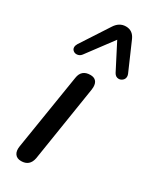

<svg xmlns="http://www.w3.org/2000/svg" viewBox="-200 -820 709 880"><g transform="rotate(30 154.0 -380.5)"><path d="M41 -48 105 -448Q112 -494 159 -494Q178 -494 188 -483.5Q198 -473 198 -453Q198 -444 197 -439L134 -39Q125 7 80 7Q58 7 47.5 -7.5Q37 -22 41 -48ZM308 -571Q308 -559 299 -551Q290 -543 279 -543Q263 -543 254 -559L184 -695L81 -557Q71 -544 55 -544Q45 -544 37.5 -550.5Q30 -557 30 -567Q30 -576 36 -586L131 -732Q153 -768 189 -768Q225 -768 241 -732L305 -585Q308 -578 308 -571Z"/></g></svg>

Font: SN Pro
Style: Italic
Weight: 400
Italic angle: -9°
Designer: Tobias Whetton
Foundry: Supernotes
Version: Version 1.003